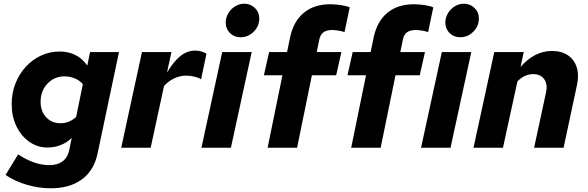

<svg xmlns="http://www.w3.org/2000/svg" viewBox="-20 -797 3175 1036"><path d="M253 219Q189 219 124.5 200Q60 181 10 147L78 36Q165 94 246 94Q291 94 318.5 73Q346 52 354 11L367 -53Q342 -28 308 -14.5Q274 -1 236 -1Q182 -1 138 -32Q94 -63 68.5 -116Q43 -169 43 -235Q43 -294 63 -345.5Q83 -397 118.5 -436Q154 -475 201 -497Q248 -519 302 -519Q350 -519 388 -499.5Q426 -480 451 -443L466 -516H622L507 29Q488 122 422.5 170.5Q357 219 253 219ZM306 -132Q330 -132 351 -140.5Q372 -149 391 -166L427 -343Q410 -363 383.5 -374Q357 -385 327 -385Q291 -385 262 -367Q233 -349 216 -318.5Q199 -288 199 -248Q199 -197 229 -164.5Q259 -132 306 -132Z M634 0 746 -516H905L881 -405Q917 -466 954 -495Q991 -524 1032 -524Q1068 -524 1094 -507L1065 -369Q1055 -377 1031 -383Q1007 -389 985 -389Q952 -389 920 -374Q888 -359 865 -333L793 0Z M1278 -596Q1244 -596 1221 -618.5Q1198 -641 1198 -675Q1198 -702 1212 -725.5Q1226 -749 1249 -763Q1272 -777 1298 -777Q1332 -777 1355.5 -754Q1379 -731 1379 -697Q1379 -656 1349 -626Q1319 -596 1278 -596ZM1067 0 1179 -516H1338L1226 0Z M1424 0 1504 -391H1404L1432 -516H1529L1546 -599Q1565 -684 1620.5 -729Q1676 -774 1761 -774Q1789 -774 1820 -769.5Q1851 -765 1867 -757L1839 -624Q1803 -635 1771 -635Q1742 -635 1725 -622.5Q1708 -610 1703 -584L1689 -516H1822L1794 -391H1663L1583 0Z M1875 0 1955 -391H1855L1883 -516H1980L1997 -599Q2016 -684 2071.5 -729Q2127 -774 2212 -774Q2240 -774 2271 -769.5Q2302 -765 2318 -757L2290 -624Q2254 -635 2222 -635Q2193 -635 2176 -622.5Q2159 -610 2154 -584L2140 -516H2273L2245 -391H2114L2034 0Z M2463 -596Q2429 -596 2406 -618.5Q2383 -641 2383 -675Q2383 -702 2397 -725.5Q2411 -749 2434 -763Q2457 -777 2483 -777Q2517 -777 2540.5 -754Q2564 -731 2564 -697Q2564 -656 2534 -626Q2504 -596 2463 -596ZM2252 0 2364 -516H2523L2411 0Z M2535 0 2647 -516H2806L2789 -436Q2825 -478 2868 -500Q2911 -522 2958 -522Q3010 -522 3044.5 -498.5Q3079 -475 3092 -433.5Q3105 -392 3093 -337L3021 0H2862L2926 -297Q2936 -341 2917 -369Q2898 -397 2857 -397Q2834 -397 2813 -387.5Q2792 -378 2772 -358L2694 0Z"/></svg>

Font: Red Hat Text
Style: Italic
Weight: 300
Italic angle: -12°
Designer: Pentagram, MCKL
Foundry: Pentagram, MCKL
Version: Version 1.023